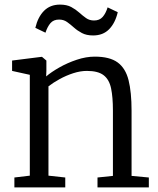

<svg xmlns="http://www.w3.org/2000/svg" viewBox="-20 -814 688 834"><path d="M109.5 -51V-489L32.5 -506V-551L159.5 -567H162.5L181.5 -551V-507L180.5 -482Q202.5 -501 237.8 -521Q273 -541 313.5 -554.5Q354 -568 391.5 -568Q456.5 -568 491 -542.8Q525.5 -517.5 538.5 -465.5Q551.5 -413.5 551.5 -333V-50L626.5 -43V0H403.5V-43L470.5 -50V-334Q470.5 -392 462.5 -430.2Q454.5 -468.5 430.2 -487.2Q406 -506 357.5 -506Q329 -506 298.2 -496Q267.5 -486 239.2 -470.5Q211 -455 190.5 -439V-51L263.5 -43V0H42.5V-43ZM133.5 -693Q144.5 -740 171.2 -767Q198 -794 240.5 -794Q270 -794 289.5 -783.5Q309 -773 324 -759.5Q339 -746 353.8 -735.5Q368.5 -725 388.5 -725Q412.5 -725 426 -740.5Q439.5 -756 447.5 -782L491.5 -761Q480.5 -714 454 -687Q427.5 -660 384.5 -660Q355.5 -660 335.8 -670.5Q316 -681 301 -694.5Q286 -708 271.2 -718.5Q256.5 -729 236.5 -729Q212.5 -729 199.2 -713.5Q186 -698 177.5 -672Z"/></svg>

Font: Merriweather 7pt Light
Style: Regular
Weight: 300
Designer: Eben Sorkin
Foundry: Eben Sorkin
Version: Version 2.200;gftools[0.9.31]